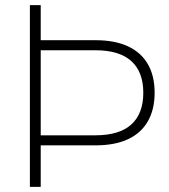

<svg xmlns="http://www.w3.org/2000/svg" viewBox="-20 -725 656 745"><path d="M96 0V-705H138V-569H351Q425 -569 476 -545.5Q527 -522 553.5 -476.5Q580 -431 580 -365Q580 -300 553.5 -254Q527 -208 476 -184.5Q425 -161 351 -161H138V0ZM138 -200H350Q443 -200 489.5 -242Q536 -284 536 -365Q536 -446 489.5 -488Q443 -530 350 -530H138Z"/></svg>

Font: Nunito Sans 12pt ExtraLight
Style: Regular
Weight: 200
Designer: Vernon Adams
Foundry: Vernon Adams
Version: Version 3.101;gftools[0.9.27]